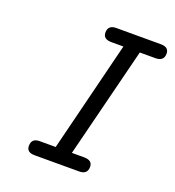

<svg xmlns="http://www.w3.org/2000/svg" viewBox="-115 -703 725 795"><g transform="rotate(20 247.5 -305.5)"><path d="M89.8 -28.8Q89.8 -62 125 -62H195.8L316.9 -548.8H264.2Q227.1 -548.8 227.1 -578.1Q227.1 -611.3 264.2 -610.8H459Q495.1 -610.8 495.1 -582Q495.1 -549.8 460 -548.8H389.2L267.1 -62Q267.1 -62 320.8 -62Q357.9 -62 357.9 -33.2Q357.9 0 321.8 0H125Q89.8 0 89.8 -28.8Z"/></g></svg>

Font: CMU Typewriter Text Variable Width
Style: Italic
Weight: 500
Italic angle: -14.04°
Version: Version 0.7.0